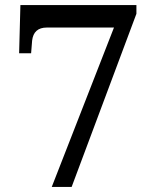

<svg xmlns="http://www.w3.org/2000/svg" viewBox="-20 -733 599 753"><path d="M183 0H261L515 -679V-713H60L55 -524H102L106 -574C110 -607 128 -625 164 -625H427Z"/></svg>

Font: Noto Serif Thai Medium
Style: Regular
Weight: 500
Designer: Monotype Design Team
Foundry: Monotype Imaging Inc.
Version: Version 1.901;PS 001.901;hotconv 1.0.88;makeotf.lib2.5.64775